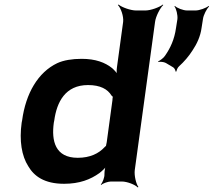

<svg xmlns="http://www.w3.org/2000/svg" viewBox="-20 -796 937 842"><path d="M422 13 424 15C431 8 454 0 466 0H514C538 0 573 14 584 26L587 24C577 11 568 -26 571 -50L660 -700C663 -724 682 -761 696 -774L694 -776C679 -764 641 -750 617 -750H577C553 -750 514 -764 500 -776L497 -774C510 -761 523 -724 520 -700L493 -502C491 -489 491 -472 494 -464L498 -465C495 -474 482 -488 472 -497C441 -522 399 -538 338 -538C297 -538 259 -532 231 -519C147 -479 93 -387 77 -268L75 -258C64 -179 75 -112 104 -67C129 -24 174 10 261 10C329 10 377 -9 416 -37C429 -47 446 -63 450 -73L446 -74C441 -65 438 -46 438 -32C439 -19 430 5 422 13ZM473 -356 448 -172C448 -170 444 -156 445 -155L450 -159C449 -160 439 -152 438 -150C413 -123 375 -104 321 -104C222 -104 205 -178 216 -258L218 -268C229 -348 266 -423 366 -423C420 -423 452 -405 469 -377C470 -376 478 -368 479 -369L475 -373C474 -372 473 -358 473 -356ZM707 -520 739 -501C745 -498 750 -487 750 -482L754 -483C754 -488 759 -500 765 -505C787 -525 808 -549 825 -576C843 -603 859 -636 864 -674L870 -712C872 -730 887 -758 897 -768L895 -770C884 -761 855 -750 837 -750H801C783 -750 756 -761 747 -770L745 -768C753 -758 760 -730 758 -712L752 -674C745 -623 727 -585 704 -552C698 -542 681 -530 674 -527V-524C681 -526 698 -525 707 -520Z"/></svg>

Font: Asimov
Style: EdgeWideIt
Weight: 500
Designer: Google
Version: Version 2.000980: 2014